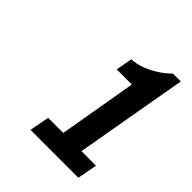

<svg xmlns="http://www.w3.org/2000/svg" viewBox="-117 -860 485 485"><g transform="rotate(45 125.5 -617.5)"><path d="M69 -440 79 -493H133L169 -702H115L123 -746Q140 -747 157 -753Q174 -759 191.5 -770Q209 -781 223 -795H251L198 -493H250L240 -440Z"/></g></svg>

Font: Archivo ExtraCondensed SemiBold
Style: Italic
Weight: 600
Width: 2
Italic angle: -10°
Designer: Hector Gatti
Foundry: Omnibus-Type
Version: Version 2.001